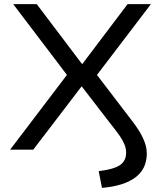

<svg xmlns="http://www.w3.org/2000/svg" viewBox="-20 -725 795 930"><path d="M474 185 458 104Q532 95 561.5 74.5Q591 54 591 14Q591 -5 583 -25Q575 -45 559.5 -67.5Q544 -90 522 -117L374 -309H377L141 0H29L317 -379L318 -344L44 -705H158L378 -414L598 -705H711L436 -344V-380L611 -151Q636 -120 653.5 -91.5Q671 -63 681 -35.5Q691 -8 691 19Q691 93 635.5 134.5Q580 176 474 185Z"/></svg>

Font: Nunito Sans 7pt SemiExpanded
Style: Regular
Weight: 400
Width: 6
Designer: Vernon Adams
Foundry: Vernon Adams
Version: Version 3.101;gftools[0.9.27]